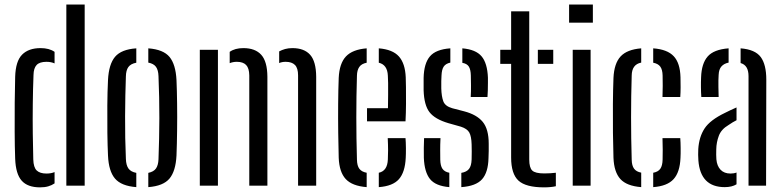

<svg xmlns="http://www.w3.org/2000/svg" viewBox="-20 -820 3457 848"><path d="M273 0V-800H354V0ZM47 -119Q45 -173.5 44.8 -238.2Q44.5 -303 45 -366.5Q45.5 -430 47 -481Q49 -550 77.8 -578.8Q106.5 -607.5 159 -607.5Q197.5 -607.5 221 -591V-540Q205 -547 185.5 -547Q155 -547 141.8 -533Q128.5 -519 128 -488.5Q125.5 -426.5 124.8 -359.5Q124 -292.5 124.8 -229.5Q125.5 -166.5 127 -116Q128 -80.5 142.2 -67Q156.5 -53.5 185 -53.5Q206 -53.5 221 -60V-10Q208.5 -1.5 193 3Q177.5 7.5 157 7.5Q102 7.5 75.8 -22Q49.5 -51.5 47 -119Z M457 -133Q455 -174 454.2 -233.2Q453.5 -292.5 454 -354.5Q454.5 -416.5 457 -466.5Q460.5 -536.5 488.2 -569.2Q516 -602 582 -606.5V-543Q557.5 -538.5 547 -524Q536.5 -509.5 536 -482.5Q533 -402.5 532.5 -306.5Q532 -210.5 536 -118Q537 -90 547.5 -75.5Q558 -61 582 -56.5V6.5Q516 1.5 488 -31.2Q460 -64 457 -133ZM635 6.5V-56.5Q659 -61.5 669 -76Q679 -90.5 680 -116.5Q683.5 -207 683.8 -298.2Q684 -389.5 680 -484Q679 -511 668.8 -525Q658.5 -539 635 -543.5V-606.5Q701.5 -601.5 728.8 -568.5Q756 -535.5 759.5 -466.5Q761.5 -421 762.2 -362.5Q763 -304 762.2 -244Q761.5 -184 759.5 -133Q756 -64 728.5 -31.2Q701 1.5 635 6.5Z M1296.5 0V-487Q1296.5 -519 1282.8 -533Q1269 -547 1241.5 -547Q1225.5 -547 1213 -541.5V-593Q1225 -599.5 1239.2 -603.5Q1253.5 -607.5 1271.5 -607.5Q1323.5 -607.5 1349.8 -578Q1376 -548.5 1376.5 -481V0ZM1081 0V-487Q1080.5 -519 1067 -533Q1053.5 -547 1026 -547Q1009 -547 994.5 -541V-591Q1017.5 -607.5 1055 -607.5Q1107 -607.5 1133.8 -578Q1160.5 -548.5 1161 -481V0ZM862.5 0V-600H942.5V0Z M1476 -123Q1474.5 -170.5 1473.8 -233.2Q1473 -296 1473.5 -360.2Q1474 -424.5 1476 -476Q1479 -540 1508 -570.8Q1537 -601.5 1599.5 -606.5V-543Q1576.5 -538.5 1566.8 -524.2Q1557 -510 1556.5 -486Q1551 -305 1556.5 -115Q1557 -88 1567.2 -74.5Q1577.5 -61 1599.5 -57V6.5Q1535.5 1.5 1507 -29.2Q1478.5 -60 1476 -123ZM1601 -284V-342H1693.5Q1694 -371 1694.2 -400.5Q1694.5 -430 1694.2 -453.2Q1694 -476.5 1693 -486Q1691 -534 1653 -543V-606.5Q1714.5 -601.5 1742 -570.5Q1769.5 -539.5 1772 -478.5Q1772.5 -467 1773 -434.8Q1773.5 -402.5 1773.2 -361.8Q1773 -321 1771 -284ZM1653 6.5V-57Q1691 -65 1693 -115.5Q1694 -130.5 1694 -156Q1694 -181.5 1692.5 -210H1771Q1772.5 -193 1772.8 -166Q1773 -139 1772 -123Q1769 -59.5 1742 -28.8Q1715 2 1653 6.5Z M2017.5 6.5V-56.5Q2041 -60.5 2051.5 -74Q2062 -87.5 2063 -115.5Q2063.5 -137.5 2063.5 -150.5Q2063.5 -163.5 2063 -182.5Q2062 -217.5 2052.8 -234.5Q2043.5 -251.5 2015.5 -260.5L1960.5 -276Q1901 -293.5 1877 -324.5Q1853 -355.5 1851 -421.5Q1850.5 -452.5 1851 -476Q1852.5 -540 1878.8 -571Q1905 -602 1969 -606.5V-543.5Q1948.5 -539 1939.8 -526Q1931 -513 1930 -486Q1929.5 -477 1929 -462Q1928.5 -447 1929 -429.5Q1930 -394 1938 -372.5Q1946 -351 1977.5 -342L2029.5 -328.5Q2085.5 -314 2112 -281.8Q2138.5 -249.5 2138.5 -185Q2138.5 -167 2138.5 -153.2Q2138.5 -139.5 2137.5 -121Q2136 -58.5 2109 -28.2Q2082 2 2017.5 6.5ZM2059 -391.5Q2060.5 -416 2060.2 -443Q2060 -470 2059.5 -486.5Q2059 -512.5 2050.8 -525.8Q2042.5 -539 2022 -542.5V-606.5Q2081.5 -601.5 2107 -571.2Q2132.5 -541 2135 -477Q2135 -469.5 2135 -453.8Q2135 -438 2134.5 -420.8Q2134 -403.5 2133 -391.5ZM1852 -123Q1851.5 -146.5 1851.8 -167.2Q1852 -188 1853 -210H1925.5Q1924 -179 1924.2 -155.8Q1924.5 -132.5 1924.5 -115Q1925 -88 1934.2 -74.5Q1943.5 -61 1964.5 -57V6.5Q1904 1.5 1879.2 -29.2Q1854.5 -60 1852 -123Z M2189.5 -538V-600H2237.5V-770H2317.5V-115.5Q2317.5 -79.5 2330.8 -66.8Q2344 -54 2384 -54Q2399.5 -54 2410 -54.8Q2420.5 -55.5 2435 -57V2.5Q2413 7.5 2383 7.5Q2302.5 7.5 2270 -22.2Q2237.5 -52 2237.5 -124.5V-538ZM2355.5 -538V-600H2423.5V-538Z M2493.5 -720V-800H2598.5V-720ZM2509.5 0V-600H2588.5V0Z M2689.5 -123Q2688 -170.5 2687.2 -233.2Q2686.5 -296 2687 -360.2Q2687.5 -424.5 2689.5 -476Q2692.5 -540 2721 -570.8Q2749.5 -601.5 2812 -606.5V-543.5Q2770.5 -535.5 2770 -486Q2764.5 -304.5 2770 -115Q2770.5 -88.5 2780.5 -75Q2790.5 -61.5 2812 -57.5V6.5Q2748 1.5 2720 -29.2Q2692 -60 2689.5 -123ZM2906 -391.5Q2907 -415.5 2907 -441Q2907 -466.5 2906.5 -486.5Q2906 -512.5 2896.2 -525.8Q2886.5 -539 2865 -543V-606.5Q2927.5 -602 2955.8 -571.5Q2984 -541 2985.5 -478.5Q2986 -458 2986 -434.5Q2986 -411 2984.5 -391.5ZM2865 6.5V-57Q2887 -61 2896.5 -74.8Q2906 -88.5 2906.5 -115.5Q2907 -136.5 2907 -158.5Q2907 -180.5 2906 -210H2984.5Q2986 -192 2986.2 -166.2Q2986.5 -140.5 2985.5 -123Q2983 -59.5 2955 -28.8Q2927 2 2865 6.5Z M3077.5 -391.5Q3076 -412.5 3075.8 -435.2Q3075.5 -458 3076.5 -478.5Q3078.5 -539.5 3105.5 -570.5Q3132.5 -601.5 3198 -606.5V-543.5Q3178 -539.5 3166.5 -526.8Q3155 -514 3154 -489Q3152.5 -467 3153 -436.5Q3153.5 -406 3154 -391.5ZM3286 0V-483.5Q3286 -532 3251 -541.5V-606.5Q3315 -601.5 3339.8 -568.2Q3364.5 -535 3364.5 -468L3363.5 0ZM3064.5 -111.5Q3063.5 -124 3063.5 -136.2Q3063.5 -148.5 3064 -161.5Q3067.5 -215.5 3092 -252.8Q3116.5 -290 3182 -321.5Q3193.5 -327.5 3206.5 -333.5Q3219.5 -339.5 3233 -345.5V-289Q3225 -285 3216.2 -279.8Q3207.5 -274.5 3198 -268Q3165.5 -249 3154.8 -220.2Q3144 -191.5 3143.5 -160.5Q3143 -147 3143.2 -136.8Q3143.5 -126.5 3144 -116.5Q3146.5 -87 3162.5 -70.2Q3178.5 -53.5 3206.5 -53.5Q3221.5 -53.5 3233 -58V-6Q3212.5 6.5 3181 6.5Q3073.5 6.5 3064.5 -111.5Z"/></svg>

Font: Big Shoulders Stencil Text
Style: Regular
Weight: 400
Designer: Patric King
Foundry: XO Type Co
Version: Version 1.000